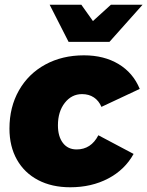

<svg xmlns="http://www.w3.org/2000/svg" viewBox="-20 -785 623 812"><path d="M20 -241Q20 -332 60 -402.5Q100 -473 171.5 -512Q243 -551 335 -551Q420 -551 481.5 -514Q543 -477 571 -409L409 -333Q398 -359 377 -373Q356 -387 327 -387Q283 -387 254 -350Q225 -313 225 -255Q225 -208 246 -180.5Q267 -153 304 -153Q365 -153 396 -213L545 -134Q508 -67 437.5 -30Q367 7 277 7Q199 7 141 -23.5Q83 -54 51.5 -110Q20 -166 20 -241ZM449 -765H583L443 -608H270L190 -765H324L373 -696Z"/></svg>

Font: Gontserrat ExtraBold
Style: Italic
Weight: 800
Italic angle: -11.3°
Designer: Julieta Ulanovsky
Foundry: Julieta Ulanovsky
Version: Version 6.001